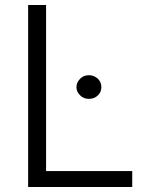

<svg xmlns="http://www.w3.org/2000/svg" viewBox="-20 -749 597 771"><path d="M165 -729V-62H511V2H93V-729ZM302 -366Q287 -380 287 -399Q287 -418 302 -433Q316 -447 337 -447Q357 -447 373 -433Q387 -419 387 -399Q387 -379 373 -366Q359 -352 337 -352Q315 -352 302 -366Z"/></svg>

Font: Sinter Normal
Style: Regular
Weight: 350
Foundry: Adobe & rsms
Version: Version 1.000